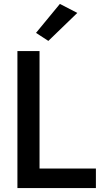

<svg xmlns="http://www.w3.org/2000/svg" viewBox="-20 -961 515 981"><path d="M286 -941 164 -793 227 -752 375 -895ZM69 -700V0H470V-100H182V-700Z"/></svg>

Font: Mint Spirit
Style: Bold
Weight: 700
Designer: HARENDAL Hirwen
Foundry: Arkandis Digital Foundry.
Version: Version 1.004;FFEdit